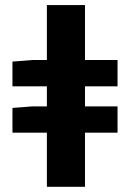

<svg xmlns="http://www.w3.org/2000/svg" viewBox="-20 -720 501 740"><path d="M28 -208.6V-304L104.9 -310H433V-208.6ZM28 -387.3V-482.7L104.9 -488.7H433V-387.3ZM160.7 0V-700.4H307.6V0Z"/></svg>

Font: SourceSans3VF
Style: Regular
Weight: 200
Designer: Paul D. Hunt
Foundry: Adobe
Version: Version 3.052;hotconv 1.1.0;makeotfexe 2.6.0